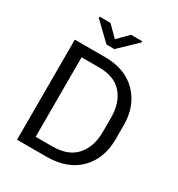

<svg xmlns="http://www.w3.org/2000/svg" viewBox="-210 -1045 1095 1181"><g transform="rotate(30 338.0 -455.0)"><path d="M88.9 0V-710.9H305.2Q446.8 -710.9 529.8 -626.5Q612.8 -542 612.8 -403.3V-307.1Q612.8 -167.5 528.8 -83.7Q444.8 0 296.4 0ZM179.2 -637.7V-72.8H296.4Q409.7 -72.8 465.8 -136.5Q522 -200.2 522 -307.1V-404.3Q522 -513.2 466.8 -575.4Q411.6 -637.7 305.2 -637.7ZM300.8 -836.4 373.5 -909.7H452.6V-900.9L328.6 -782.2H272.5L150.4 -899.9V-909.7H227.5Z"/></g></svg>

Font: Roboto Web
Style: Regular
Weight: 400
Designer: Google
Version: Version 1.200310; 2013